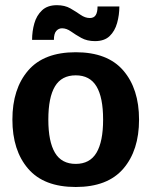

<svg xmlns="http://www.w3.org/2000/svg" viewBox="-20 -716 590 748"><path d="M275 12.5Q150.8 12.5 89.6 -58.8Q28.3 -130 28.3 -250Q28.3 -370 89.6 -441.2Q150.8 -512.5 275 -512.5Q399.2 -512.5 460.4 -441.2Q521.7 -370 521.7 -250Q521.7 -130 460.4 -58.8Q399.2 12.5 275 12.5ZM275 -77.5Q330 -77.5 355.8 -120.8Q381.7 -164.2 381.7 -250Q381.7 -336.7 355.8 -379.6Q330 -422.5 275 -422.5Q220 -422.5 194.2 -379.6Q168.3 -336.7 168.3 -250Q168.3 -164.2 194.2 -120.8Q220 -77.5 275 -77.5ZM190 -560.8H105Q105 -594.2 113.8 -625Q122.5 -655.8 143.8 -675.8Q165 -695.8 201.7 -695.8Q232.5 -695.8 254.2 -683.3Q275.8 -670.8 293.8 -658.3Q311.7 -645.8 330 -645.8Q345.8 -645.8 352.9 -657.1Q360 -668.3 360 -690.8H445Q445 -657.5 436.2 -626.2Q427.5 -595 407.1 -575.4Q386.7 -555.8 350 -555.8Q319.2 -555.8 296.7 -568.3Q274.2 -580.8 256.7 -593.3Q239.2 -605.8 221.7 -605.8Q208.3 -605.8 199.2 -595.4Q190 -585 190 -560.8Z"/></svg>

Font: Familjen Grotesk Variable
Style: Regular
Weight: 400
Designer: Anders Wikstroem, Jonas Baeckman, Matilda Gysing, Kristian Moeller
Foundry: Familjen STHLM AB
Version: Version 2.000